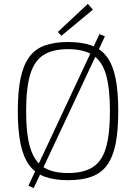

<svg xmlns="http://www.w3.org/2000/svg" viewBox="-20 -919 704 992"><path d="M494 -743 522 -731 154 53 127 40ZM332 -702Q404 -702 454 -683.5Q504 -665 534 -623Q564 -581 577.5 -513Q591 -445 591 -345Q591 -245 577.5 -177Q564 -109 534 -67Q504 -25 454 -6.5Q404 12 332 12Q260 12 210 -6.5Q160 -25 130 -67Q100 -109 86 -177Q72 -245 72 -345Q72 -445 86 -513Q100 -581 130 -623Q160 -665 210 -683.5Q260 -702 332 -702ZM332 -665Q251 -665 204 -634.5Q157 -604 136 -534Q115 -464 115 -345Q115 -226 136 -156Q157 -86 204 -55.5Q251 -25 332 -25Q412 -25 459.5 -55.5Q507 -86 527.5 -156Q548 -226 548 -345Q548 -464 527.5 -534Q507 -604 459.5 -634.5Q412 -665 332 -665ZM434 -899 460 -869 297 -734 279 -754Z"/></svg>

Font: Exo 2 ExtraLight
Style: Regular
Weight: 250
Designer: Natanael Gama
Foundry: Natanael Gama
Version: Version 2.010